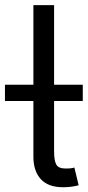

<svg xmlns="http://www.w3.org/2000/svg" viewBox="-57 -748 352 771"><path d="M196.3 3.9Q136.7 3.9 106.9 -28.6Q77.1 -61 77.1 -119.1V-727.5H160.2V-141.6Q160.2 -102.5 169.2 -86.9Q178.2 -71.3 206.1 -71.3Q220.2 -71.3 227.8 -72.3Q235.4 -73.2 241.7 -75.2L258.8 -3.9Q248 -1 231.2 1.5Q214.4 3.9 196.3 3.9ZM-37.1 -342.3V-407.7H275.4V-342.3Z"/></svg>

Font: GitLab Sans
Style: Regular
Weight: 400
Designer: Rasmus Andersson
Foundry: Modifications by GitLab B.V., manufactured by rsms
Version: Version 4.000;git-c8fb6b7